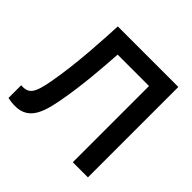

<svg xmlns="http://www.w3.org/2000/svg" viewBox="-180 -897 1081 1081"><g transform="rotate(45 361.0 -356.5)"><path d="M20 -101V0C171.5 32 210 -54.5 236 -194C265 -346.5 276 -516.5 282 -607H532V0H652.5V-720H170.5C165.5 -609.5 154.5 -404 124.5 -240C103.5 -124 84 -96.5 20 -101Z"/></g></svg>

Font: Eudonet
Style: Bold
Weight: 700
Designer: Mikhail Sharanda
Foundry: Mikhail Sharanda
Version: Version 4.503;Glyphs 3.1.2 (3151)